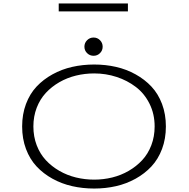

<svg xmlns="http://www.w3.org/2000/svg" viewBox="-20 -1079 1090 1110"><path d="M319.5 -1059H719.5V-1013H319.5ZM558.2 -771.8Q543 -756.5 521 -756.5Q499 -756.5 483.5 -771.8Q468 -787 468 -809Q468 -831 483.5 -846.5Q499 -862 521 -862Q543 -862 558.2 -846.5Q573.5 -831 573.5 -809Q573.5 -787 558.2 -771.8ZM524.5 11Q458 11 397.2 -2.8Q336.5 -16.5 283.5 -45.8Q230.5 -75 191.5 -116.8Q152.5 -158.5 130.2 -217.8Q108 -277 108 -348Q108 -418.5 130.2 -477.8Q152.5 -537 191.5 -578.5Q230.5 -620 283.5 -649.2Q336.5 -678.5 397.2 -692.2Q458 -706 524.5 -706Q590.5 -706 650.8 -692.2Q711 -678.5 763.8 -649.2Q816.5 -620 855.5 -578.5Q894.5 -537 916.8 -477.8Q939 -418.5 939 -348Q939 -277 916.8 -217.8Q894.5 -158.5 855.5 -116.8Q816.5 -75 763.8 -45.8Q711 -16.5 650.8 -2.8Q590.5 11 524.5 11ZM524.5 -40.5Q578 -40.5 628.8 -53Q679.5 -65.5 724 -91.2Q768.5 -117 802 -153Q835.5 -189 854.8 -239.2Q874 -289.5 874 -348Q874 -420 844.5 -479.2Q815 -538.5 765.5 -576.2Q716 -614 654 -634.2Q592 -654.5 524.5 -654.5Q470.5 -654.5 419.2 -642Q368 -629.5 323.2 -603.8Q278.5 -578 245 -542Q211.5 -506 192.2 -456Q173 -406 173 -348Q173 -289.5 192.2 -239.2Q211.5 -189 245 -153Q278.5 -117 323.2 -91.2Q368 -65.5 419.2 -53Q470.5 -40.5 524.5 -40.5Z"/></svg>

Font: League Mono Extended UltraLight
Style: Regular
Weight: 200
Width: 9
Designer: Tyler Finck
Foundry: The League of Moveable Type / Tyler Finck
Version: Version 2.210